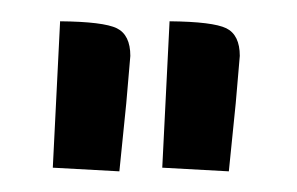

<svg xmlns="http://www.w3.org/2000/svg" viewBox="-20 -516 285 184"><path d="M135.5 -355.3 142.5 -495.6Q184 -495.2 196.9 -488.9Q209.8 -482.5 209.8 -462.4Q209.8 -461.1 205.9 -417L199.3 -351.8ZM30.6 -355.3 37.6 -495.6Q79.1 -495.2 92 -488.9Q104.9 -482.5 104.9 -462.4Q104.9 -461.1 101 -417L94.4 -351.8Z"/></svg>

Font: FoglihtenBlackPcs
Style: BlackPcs
Weight: 900
Version: Version 0.75